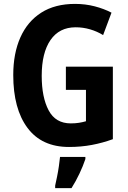

<svg xmlns="http://www.w3.org/2000/svg" viewBox="-20 -744 659 985"><path d="M318 -402H559V-30Q507 -11 451.5 -0.5Q396 10 334 10Q194 10 121 -88Q48 -186 48 -359Q48 -470 84.5 -552Q121 -634 191.5 -679Q262 -724 365 -724Q418 -724 466 -711.5Q514 -699 552 -679L509 -564Q478 -583 442 -593.5Q406 -604 368 -604Q284 -604 239 -538.5Q194 -473 194 -355Q194 -245 229.5 -178Q265 -111 343 -111Q366 -111 385 -114Q404 -117 421 -122V-283H318ZM418 72Q406 108 387.5 147Q369 186 347 221H263V208Q267 190 272.5 163.5Q278 137 282 109Q286 81 288 61H418Z"/></svg>

Font: Noto Sans Thai Cond
Style: Bold
Weight: 700
Width: 3
Designer: Monotype Design Team
Foundry: Monotype Imaging Inc.
Version: Version 2.002; ttfautohint (v1.8.4.7-5d5b)